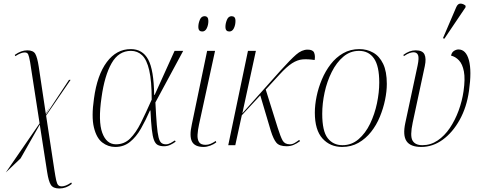

<svg xmlns="http://www.w3.org/2000/svg" viewBox="-20 -825 2731 1091"><path d="M13 155 205 -124 151 -473Q145 -506 140 -516.5Q135 -527 120 -527Q111 -527 98.5 -522.5Q86 -518 67 -506L64 -513Q100 -539 135 -539Q169 -539 180.5 -519Q192 -499 200 -447L240 -180L265 -221L241 -178V-173L372 -371H381L242 -168L289 141Q295 180 299.5 200Q304 220 311 227Q318 234 331 234Q341 234 354.5 229Q368 224 385 212L388 220Q356 246 317 246Q282 246 269 225.5Q256 205 248 153L206 -117L97 75Z M635 10Q594 10 561 -15.5Q528 -41 513.5 -101.5Q499 -162 514 -265Q532 -399 587 -472.5Q642 -546 723 -546Q790 -546 822 -487Q854 -428 856 -286H859L972 -536H1021L863 -243Q867 -163 871 -116Q875 -69 881 -45Q887 -21 897 -13Q907 -5 923 -5Q936 -5 950 -12.5Q964 -20 974 -27L978 -20Q965 -10 948 -2Q931 6 912 6Q891 6 877 -1Q863 -8 855 -29Q847 -50 842.5 -90.5Q838 -131 835 -197H832Q808 -142 781 -94.5Q754 -47 718.5 -18.5Q683 10 635 10ZM639 -5Q686 -5 719 -37.5Q752 -70 780.5 -127Q809 -184 842 -259Q842 -365 828 -425.5Q814 -486 787.5 -511Q761 -536 724 -536Q654 -536 614 -465.5Q574 -395 557 -272Q537 -136 561 -70.5Q585 -5 639 -5Z M1137 10Q1087 10 1071 -20.5Q1055 -51 1070 -118L1157 -536H1202L1111 -118Q1104 -86 1102.5 -59.5Q1101 -33 1111 -17.5Q1121 -2 1148 -2Q1163 -2 1177 -8Q1191 -14 1206 -24L1209 -16Q1195 -5 1175 2.5Q1155 10 1137 10ZM1283 -646Q1273 -646 1267 -652Q1261 -658 1261 -673Q1261 -692 1269.5 -712.5Q1278 -733 1296 -733Q1306 -733 1312 -727Q1318 -721 1318 -706Q1318 -683 1309 -664.5Q1300 -646 1283 -646ZM1129 -646Q1119 -646 1113 -652Q1107 -658 1107 -673Q1107 -692 1115.5 -712.5Q1124 -733 1142 -733Q1164 -733 1164 -706Q1164 -683 1155 -664.5Q1146 -646 1129 -646Z M1277 0 1389 -536H1434L1357 -181L1574 -424Q1630 -486 1662.5 -514.5Q1695 -543 1728 -543Q1758 -543 1765 -525.5Q1772 -508 1768 -484Q1729 -490 1699.5 -487.5Q1670 -485 1639.5 -465.5Q1609 -446 1568 -401L1490 -316L1558 -99Q1574 -48 1586 -26.5Q1598 -5 1627 -5Q1641 -5 1654 -12.5Q1667 -20 1680 -30L1685 -23Q1666 -9 1648 -1.5Q1630 6 1609 6Q1568 6 1551 -13.5Q1534 -33 1519 -81L1459 -283L1354 -170L1317 0Z M1924 10Q1856 10 1812.5 -38Q1769 -86 1769 -185Q1769 -228 1779 -277Q1789 -326 1809 -373.5Q1829 -421 1859 -460Q1889 -499 1930 -522.5Q1971 -546 2022 -546Q2065 -546 2100.5 -526Q2136 -506 2157 -462.5Q2178 -419 2178 -348Q2178 -306 2168 -257.5Q2158 -209 2138.5 -161.5Q2119 -114 2088.5 -75.5Q2058 -37 2017 -13.5Q1976 10 1924 10ZM1926 0Q1978 0 2017.5 -34Q2057 -68 2083 -122Q2109 -176 2122 -238Q2135 -300 2135 -356Q2135 -450 2105 -493Q2075 -536 2020 -536Q1970 -536 1931 -503Q1892 -470 1865 -416Q1838 -362 1824.5 -299.5Q1811 -237 1811 -178Q1811 -80 1842 -40Q1873 0 1926 0Z M2374 10Q2312 10 2290 -23Q2268 -56 2283 -126L2353 -453Q2362 -496 2355.5 -512Q2349 -528 2330 -528Q2320 -528 2307 -523.5Q2294 -519 2275 -506L2272 -513Q2289 -526 2306.5 -532.5Q2324 -539 2342 -539Q2381 -539 2392 -516Q2403 -493 2394 -450L2325 -128Q2309 -53 2324 -26.5Q2339 0 2380 0Q2427 0 2466.5 -26.5Q2506 -53 2536 -97.5Q2566 -142 2586 -196.5Q2606 -251 2614 -307Q2624 -377 2616 -419Q2608 -461 2588 -482Q2568 -503 2543 -509Q2547 -528 2560 -536Q2573 -544 2585 -544Q2628 -544 2644.5 -483Q2661 -422 2645 -309Q2632 -216 2592 -144Q2552 -72 2495.5 -31Q2439 10 2374 10ZM2505 -605 2497 -608 2572 -783Q2581 -805 2597 -804.5Q2613 -804 2626 -792L2625 -783Z"/></svg>

Font: Noto Serif Display SemiCondensed ExtraLight
Style: Italic
Weight: 200
Width: 4
Italic angle: -12°
Designer: Monotype Design Team
Foundry: Monotype Imaging Inc.
Version: Version 2.009